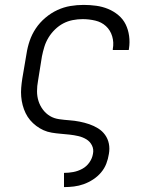

<svg xmlns="http://www.w3.org/2000/svg" viewBox="-20 -548 640 783"><path d="M241 215V157H242Q260 157 279 153.5Q298 150 315.5 140.5Q333 131 344.5 114.5Q356 98 359 80Q363 61 355 45Q347 29 332 20Q317 11 299.5 7Q282 3 264 1Q246 -1 227.5 -2.5Q209 -4 191 -7Q173 -10 157.5 -17Q142 -24 128 -34.5Q114 -45 103 -58Q92 -71 84.5 -86.5Q77 -102 72.5 -119Q68 -136 66.5 -154Q65 -172 66.5 -190.5Q68 -209 71 -228L88 -328Q92 -355 101 -381.5Q110 -408 126 -432Q142 -456 165 -475.5Q188 -495 214 -507Q240 -519 267 -523.5Q294 -528 321 -528Q347 -528 372.5 -524.5Q398 -521 421 -511.5Q444 -502 463 -486Q482 -470 492.5 -448.5Q503 -427 506.5 -401.5Q510 -376 506 -350L505 -344H440V-348Q445 -375 437.5 -400Q430 -425 412 -441.5Q394 -458 368.5 -464Q343 -470 317 -470Q297 -470 276.5 -466Q256 -462 238 -452.5Q220 -443 204.5 -428Q189 -413 178 -395Q167 -377 161 -357.5Q155 -338 151 -318L135 -218Q131 -197 131 -176Q131 -155 137 -136Q143 -117 155 -101Q167 -85 183.5 -75Q200 -65 221 -62Q242 -59 263 -57.5Q284 -56 304.5 -52Q325 -48 344 -41.5Q363 -35 380 -24.5Q397 -14 408.5 2Q420 18 424 38Q428 58 424 80Q421 100 413.5 119.5Q406 139 392 155.5Q378 172 359.5 184Q341 196 321.5 203Q302 210 281.5 212.5Q261 215 242 215Z"/></svg>

Font: Iosevka HT Light Extended
Style: Italic
Weight: 300
Width: 7
Italic angle: -9°
Monospace: yes
Designer: Belleve Invis
Foundry: Belleve Invis
Version: Version 32.3.0; ttfautohint (v1.8.4)